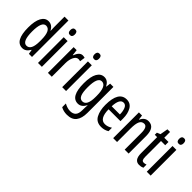

<svg xmlns="http://www.w3.org/2000/svg" viewBox="47 -1677 2833 2833"><g transform="rotate(45 1463.5 -260.0)"><path d="M212 -59Q123 -59 123 -268Q123 -475 210 -475Q307 -475 307 -274V-244Q307 -59 212 -59ZM193 10Q264 10 307 -68H312L323 0H388V-760H307V-542Q307 -513 310 -468H306Q266 -547 190 -547Q118 -547 79 -474.5Q40 -402 40 -268Q40 10 193 10Z M555 -739Q507 -739 507 -681Q507 -624 555 -624Q601 -624 601 -681Q601 -739 555 -739ZM594 -537H513V0H594Z M902 -547Q867 -547 841.5 -519.5Q816 -492 799 -445H794L783 -537H720V0H801V-280Q801 -359 827.5 -411Q854 -463 895 -463Q919 -463 934 -456L946 -540Q924 -547 902 -547Z M1060 -739Q1012 -739 1012 -681Q1012 -624 1060 -624Q1106 -624 1106 -681Q1106 -739 1060 -739ZM1099 -537H1018V0H1099Z M1372 -475Q1469 -475 1469 -270V-245Q1469 -61 1375 -61Q1329 -61 1307 -109.5Q1285 -158 1285 -265Q1285 -475 1372 -475ZM1355 -547Q1283 -547 1242.5 -476.5Q1202 -406 1202 -266Q1202 10 1352 10Q1427 10 1469 -75H1473Q1471 -51 1470 -29.5Q1469 -8 1469 9V25Q1469 103 1438.5 135.5Q1408 168 1350 168Q1293 168 1227 132V209Q1283 240 1352 240Q1456 240 1503 179Q1550 118 1550 6V-537H1482L1473 -466H1468Q1428 -547 1355 -547Z M1821 -546Q1653 -546 1653 -265Q1653 -148 1695.5 -69Q1738 10 1839 10Q1906 10 1961 -24V-96Q1906 -59 1848 -59Q1736 -59 1733 -253H1981V-309Q1981 -409 1941.5 -477.5Q1902 -546 1821 -546ZM1822 -480Q1865 -480 1885 -431.5Q1905 -383 1905 -317H1734Q1741 -480 1822 -480Z M2276 -547Q2197 -547 2161 -464H2156L2147 -537H2082V0H2163V-279Q2163 -382 2185 -428.5Q2207 -475 2257 -475Q2322 -475 2322 -348V0H2404V-364Q2404 -547 2276 -547Z M2658 -62Q2630 -62 2620.5 -82Q2611 -102 2611 -143V-469H2699V-537H2611V-658H2556L2534 -535L2481 -513V-469H2530V-133Q2530 10 2631 10Q2672 10 2706 -6V-72Q2679 -62 2658 -62Z M2825 -739Q2777 -739 2777 -681Q2777 -624 2825 -624Q2871 -624 2871 -681Q2871 -739 2825 -739ZM2864 -537H2783V0H2864Z"/></g></svg>

Font: Noto Sans Display Condensed
Style: Regular
Weight: 400
Width: 3
Designer: Monotype Design Team
Foundry: Monotype Imaging Inc.
Version: Version 1.900